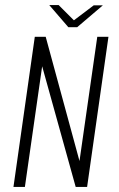

<svg xmlns="http://www.w3.org/2000/svg" viewBox="-20 -736 467 756"><path d="M33 0 117 -591H160L293 -102L363 -591H407L323 0H278L146 -475L78 0ZM249 -629 174 -716H211L271 -656L349 -715H385L284 -629Z"/></svg>

Font: Alumni Sans Light
Style: Italic
Weight: 300
Italic angle: -8°
Version: Version 1.016